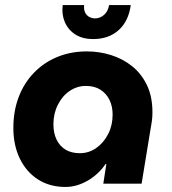

<svg xmlns="http://www.w3.org/2000/svg" viewBox="-20 -729 682 762"><path d="M240 13Q177 13 130.5 -17Q84 -47 58.5 -100Q33 -153 33 -221Q33 -288 54 -343.5Q75 -399 114.5 -440Q154 -481 207.5 -503Q261 -525 325 -525Q374 -525 420.5 -510.5Q467 -496 504 -466.5Q541 -437 563 -391.5Q585 -346 585 -283Q585 -269 583.5 -255Q582 -241 578 -220L542 0H390L402 -78H399Q370 -36 327 -11.5Q284 13 240 13ZM297 -121Q333 -121 362.5 -142Q392 -163 409.5 -197.5Q427 -232 427 -274Q427 -307 414.5 -332.5Q402 -358 378.5 -373Q355 -388 321 -388Q286 -388 256.5 -368Q227 -348 209.5 -313Q192 -278 192 -236Q192 -200 205 -174Q218 -148 241 -134.5Q264 -121 297 -121ZM350 -574Q307 -574 278.5 -592.5Q250 -611 237 -642Q224 -673 229 -709H314Q312 -692 317.5 -680Q323 -668 334 -662Q345 -656 357 -656Q377 -656 393 -670Q409 -684 413 -709H499Q490 -644 450.5 -609Q411 -574 350 -574Z"/></svg>

Font: MuseoModerno
Style: Bold Italic
Weight: 700
Italic angle: -9°
Designer: Pablo Cosgaya, Héctor Gatti, Marcela Romero, and the Authors of The MuseoModerno Project.
Foundry: Omnibus-Type Team
Version: Version 1.003